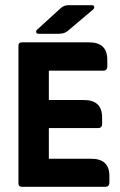

<svg xmlns="http://www.w3.org/2000/svg" viewBox="-20 -719 463 739"><path d="M128 -589Q121 -589 119.5 -594.5Q118 -600 122 -604L213 -687Q226 -699 243 -699H334Q341 -699 342.5 -693.5Q344 -688 339 -683L242 -601Q229 -589 206 -589ZM168 -108H331Q401 -108 401 -42V-17Q401 0 385 0H64Q51 0 51 -13V-543Q51 -556 64 -556H323Q393 -556 393 -489V-464Q393 -447 377 -447H168V-334H303Q373 -334 373 -267V-242Q373 -226 357 -226H168Z"/></svg>

Font: Zain ExtraBold
Style: Regular
Weight: 800
Designer: Zain,Boutros
Foundry: Mobile Telecommunications Company (Zain), 2024
Version: Version 1.50; ttfautohint (v1.8.4)